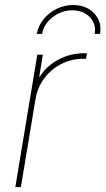

<svg xmlns="http://www.w3.org/2000/svg" viewBox="-20 -757 427 777"><path d="M42 0 130.9 -535.6H153.3L138.7 -445.8H140.6Q167 -489.3 215.6 -515.4Q264.2 -541.5 320.3 -541.5Q324.7 -541.5 326.2 -541.5Q327.6 -541.5 332 -541.5L328.1 -519Q325.7 -519 323.2 -519Q320.8 -519 316.4 -519Q268.6 -519 227.5 -497.8Q186.5 -476.6 158.9 -439.7Q131.3 -402.8 123.5 -355L64.5 0ZM276.4 -736.8Q312 -736.8 338.4 -721.2Q364.7 -705.6 377.7 -679.2Q390.6 -652.8 384.8 -619.6H363.3Q370.1 -659.7 343.5 -687.5Q316.9 -715.3 272.9 -715.3Q229 -715.3 193.1 -687.5Q157.2 -659.7 150.4 -619.6H128.9Q134.8 -652.8 156.2 -679.2Q177.7 -705.6 209.2 -721.2Q240.7 -736.8 276.4 -736.8Z"/></svg>

Font: Inter 20pt Thin
Style: Italic
Weight: 250
Italic angle: -9.3988°
Version: Version 4.001;git-66647c0bb